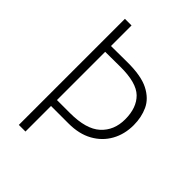

<svg xmlns="http://www.w3.org/2000/svg" viewBox="-220 -875 983 983"><g transform="rotate(45 271.0 -384.0)"><path d="M119 -185V-228H239Q356 -228 409 -276.5Q462 -325 462 -405Q462 -489 416 -534Q370 -579 253 -578L118 -577V-619L261 -620Q362 -621 416.5 -593Q471 -565 492.5 -518.5Q514 -472 514 -415Q514 -349 485 -297Q456 -245 402 -215Q348 -185 272 -185ZM97 0V-768H145V0Z"/></g></svg>

Font: Yaldevi ExtraLight
Style: Regular
Weight: 200
Designer: Sol Matas, Rajitha Manaperi, Kosala Senevirathne
Foundry: Mooniak
Version: Version 1.100